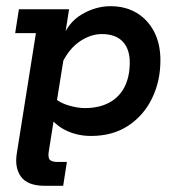

<svg xmlns="http://www.w3.org/2000/svg" viewBox="-20 -429 569 620"><path d="M125 171Q70 171 48.5 142.5Q27 114 34 68L96 -322H29L41 -399H203L187 -297L179 -300Q199 -356 244 -382.5Q289 -409 337 -409Q385 -409 421 -387.5Q457 -366 477.5 -327Q498 -288 498 -234Q498 -167 471 -111.5Q444 -56 394 -23Q344 10 274 10Q233 10 198 -5.5Q163 -21 139 -52L157 -63L138 57Q134 79 140.5 86.5Q147 94 167 94H196L184 171ZM254 -80Q300 -80 332.5 -97.5Q365 -115 382 -148Q399 -181 399 -227Q399 -271 376 -295Q353 -319 309 -319Q272 -319 236.5 -294.5Q201 -270 178 -220L188 -255L161 -87L160 -109Q178 -95 205 -87.5Q232 -80 254 -80Z"/></svg>

Font: Rokkitt SemiBold
Style: Italic
Weight: 600
Italic angle: -9°
Designer: Vernon Adams
Foundry: Vernon Adams
Version: Version 3.103